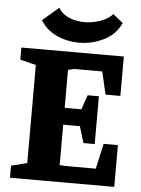

<svg xmlns="http://www.w3.org/2000/svg" viewBox="-58 -906 700 952"><g transform="rotate(5 292.0 -430.5)"><path d="M28 0V-60L107 -80V-568L28 -588V-648H538V-452H464L438 -565H299L268 -558V-369H351L376 -441H432V-203H376L351 -285H268V-84Q282 -83 292 -82.5Q302 -82 316 -82H448L476 -208H547V0ZM310 -697Q252 -697 199.5 -720.5Q147 -744 118 -792L198 -861Q210 -841 230 -827.5Q250 -814 275.5 -807.5Q301 -801 328 -801Q355 -801 381 -807Q407 -813 430 -824.5Q453 -836 468 -853L518 -813Q492 -755 433.5 -726Q375 -697 310 -697Z"/></g></svg>

Font: Faustina Light ExtraBold
Style: Regular
Weight: 800
Version: Version 1.200